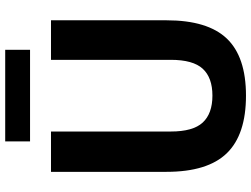

<svg xmlns="http://www.w3.org/2000/svg" viewBox="-134 -822 966 738"><g transform="rotate(-90 349.0 -453.0)"><path d="M350.5 9.5Q200.5 9.5 129 -64.2Q57.5 -138 57.5 -296V-740H212.5V-279.5Q212.5 -194 247 -156.8Q281.5 -119.5 350.5 -119.5Q419.5 -119.5 453.8 -156.8Q488 -194 488 -279.5V-740H640V-296Q640 -138 569.8 -64.2Q499.5 9.5 350.5 9.5ZM174.5 -820.5V-916H526.5V-820.5Z"/></g></svg>

Font: Encode Sans SemiCondensed SemiCondensed
Style: Bold
Weight: 700
Width: 4
Designer: Multiple Designers
Foundry: Impallari Type
Version: Version 3.000; ttfautohint (v1.8.3) -l 8 -r 50 -G 200 -x 14 